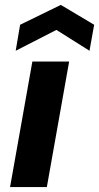

<svg xmlns="http://www.w3.org/2000/svg" viewBox="-20 -763 404 783"><path d="M21 0 112 -512H262L171 0ZM44 -556 62 -662 228 -743 364 -662 345 -556 210 -641Z"/></svg>

Font: DM Sans 12pt Black
Style: Italic
Weight: 900
Italic angle: -10°
Version: Version 4.004;gftools[0.9.30]